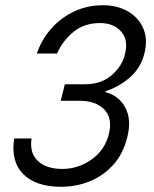

<svg xmlns="http://www.w3.org/2000/svg" viewBox="-20 -705 590 735"><path d="M213.3 10Q117.5 10 69.2 -38.3Q20.8 -86.7 34.2 -175H100.8Q92.5 -119.2 125 -88.8Q157.5 -58.3 218.3 -58.3Q280 -58.3 330.8 -94.6Q381.7 -130.8 396.7 -191.7Q411.7 -251.7 379.6 -285.4Q347.5 -319.2 284.2 -319.2H212.5L228.3 -382.5H305.8Q367.5 -382.5 407.5 -417.1Q447.5 -451.7 458.3 -497.5Q472.5 -551.7 443.8 -584.2Q415 -616.7 363.3 -616.7Q302.5 -616.7 261.2 -582.9Q220 -549.2 198.3 -500H120.8Q139.2 -553.3 175.8 -595Q212.5 -636.7 263.3 -660.8Q314.2 -685 374.2 -685Q428.3 -685 469.2 -661.7Q510 -638.3 528.3 -596.7Q546.7 -555 532.5 -499.2Q519.2 -445.8 478.3 -409.6Q437.5 -373.3 384.2 -355.8L383.3 -352.5Q435 -339.2 459.6 -293.3Q484.2 -247.5 467.5 -180.8Q451.7 -115.8 413.3 -73.8Q375 -31.7 323.3 -10.8Q271.7 10 213.3 10Z"/></svg>

Font: Funnel Sans Light
Style: Italic
Weight: 300
Italic angle: -14.036°
Designer: NORD ID, Kristian Moeller
Foundry: Dicotype
Version: Version 1.000